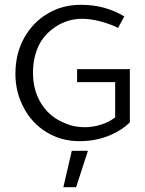

<svg xmlns="http://www.w3.org/2000/svg" viewBox="-20 -578 603 797"><path d="M44 0ZM315 -558Q238 -558 177 -521Q117 -486 80.5 -421Q44 -356 44 -271Q44 -195 79 -130Q112 -67 173 -29.5Q234 8 309 8Q383 8 442 -19Q488 -39 519 -70V-291H300V-237H458V-91Q435 -72 400.5 -61Q366 -50 333 -50Q301 -50 275 -57.5Q249 -65 220 -81Q173 -108 145 -158.5Q117 -209 117 -276Q117 -338 140 -387Q163 -436 212.5 -468Q262 -500 321 -500Q356 -500 397.5 -489Q439 -478 470 -462L496 -510Q455 -534 411.5 -546Q368 -558 315 -558ZM296 199H243L278 48H345Z"/></svg>

Font: Cambay Devanagari
Style: Regular
Weight: 400
Designer: Pooja Saxena
Foundry: Pooja Saxena
Version: Version 1.180;PS 001.180;hotconv 1.0.70;makeotf.lib2.5.58329